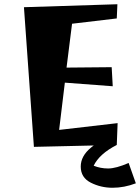

<svg xmlns="http://www.w3.org/2000/svg" viewBox="-20 -684 661 906"><path d="M531 0 140 9 93 -650 534 -664 531 -597 320 -572 294 -365 507 -367 512 -277 286 -294 259 -71 535 -103ZM621 181Q566 202 511 202Q456 202 408.5 178Q361 154 361 102Q361 52 410 12Q450 -21 503 -50L531 0Q449 42 422 98Q454 111 490.5 111Q527 111 587 85Z"/></svg>

Font: Joti One
Style: Regular
Weight: 400
Designer: Eduardo Rodriguez Tunni
Foundry: Eduardo Rodriguez Tunni
Version: Version 1.001